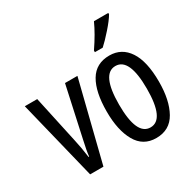

<svg xmlns="http://www.w3.org/2000/svg" viewBox="-168 -941 1133 1125"><g transform="rotate(-30 398.5 -378.0)"><path d="M136 0H226L360 -537H276L202 -198Q186 -128 183 -93H179Q170 -162 157 -218L88 -537H4Z M757 -269Q757 -406 710.5 -476.5Q664 -547 581 -547Q490 -547 447 -474.5Q404 -402 404 -269Q404 -143 447.5 -66.5Q491 10 579 10Q671 10 714 -67Q757 -144 757 -269ZM487 -269Q487 -476 581 -476Q675 -476 675 -269Q675 -61 581 -61Q487 -61 487 -269ZM701 -766H604Q574 -699 518 -617V-606H571Q601 -633 642 -679.5Q683 -726 701 -757Z"/></g></svg>

Font: Noto Sans Display Condensed
Style: Regular
Weight: 400
Width: 3
Designer: Monotype Design Team
Foundry: Monotype Imaging Inc.
Version: Version 1.900